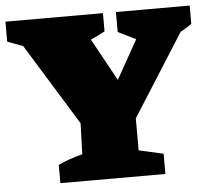

<svg xmlns="http://www.w3.org/2000/svg" viewBox="-84 -713 835 765"><g transform="rotate(-5 333.5 -330.0)"><path d="M127 0V-73Q150 -84 173.5 -92Q197 -100 224 -107L228 -231L27 -557L-35 -580V-660H355V-587Q327 -572 298 -559L391 -390L478 -545L407 -580V-660H702V-587Q680 -571 657 -559L449 -231V-103L547 -81V0Z"/></g></svg>

Font: Piazzolla Black
Style: Regular
Weight: 900
Designer: Juan Pablo del Peral
Foundry: Huerta Tipografica
Version: Version 1.330